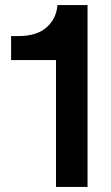

<svg xmlns="http://www.w3.org/2000/svg" viewBox="-20 -741 441 761"><path d="M202 0V-503H24V-598H53Q125 -598 164 -632Q203 -666 208 -721H327V0Z"/></svg>

Font: Mona Sans ExtraLight SemiBold
Style: Regular
Weight: 600
Version: Version 2.000